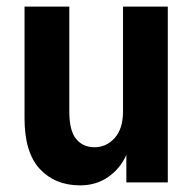

<svg xmlns="http://www.w3.org/2000/svg" viewBox="-20 -550 585 579"><path d="M222 9Q146 9 100 -40.5Q54 -90 54 -193V-530H189V-214Q189 -156 209.5 -131Q230 -106 265 -106Q301 -106 326 -134Q351 -162 351 -214V-530H486V0H361V-83Q343 -42 306.5 -16.5Q270 9 222 9Z"/></svg>

Font: Golos UI
Style: Bold
Weight: 700
Designer: A.Korolkova, Vitaly Kuzmin
Foundry: ParaType Ltd
Version: Version 2.000